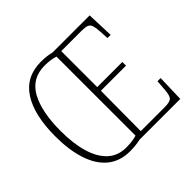

<svg xmlns="http://www.w3.org/2000/svg" viewBox="-176 -914 1113 1113"><g transform="rotate(-45 380.5 -357.5)"><path d="M294 9Q212 9 157 -36Q102 -81 75 -164Q48 -247 48 -359Q48 -533 110 -628.5Q172 -724 295 -724Q343 -724 380 -714H685L691 -548H665L662 -603Q660 -637 654.5 -654.5Q649 -672 634 -678Q619 -684 588 -684H422V-389H628V-359H422L420 -30H615Q659 -30 672 -43.5Q685 -57 688 -99L693 -166H719L714 0H380Q341 9 294 9ZM294 -22Q322 -22 342.5 -25Q363 -28 380 -33V-681Q343 -693 295 -693Q190 -693 141 -605Q92 -517 92 -358Q92 -255 114.5 -179.5Q137 -104 181.5 -63Q226 -22 294 -22Z"/></g></svg>

Font: Noto Serif Sinhala Condensed ExtraLight
Style: Regular
Weight: 200
Width: 3
Designer: Jelle Bosma - Monotype Design Team
Foundry: Monotype Imaging Inc.
Version: Version 2.007; ttfautohint (v1.8.4.7-5d5b)